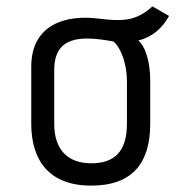

<svg xmlns="http://www.w3.org/2000/svg" viewBox="-20 -563 585 602"><path d="M451 -310C451 -378 432 -421 414 -436C454 -446 488 -472 510 -513L458 -543C407 -497 366 -495 286 -505C187 -517 78 -487 78 -354V-175C78 -59 135 19 266 19C398 19 451 -55 451 -175ZM378 -175C378 -85 336 -51 266 -51C196 -51 150 -90 150 -175V-343C150 -450 233 -452 335 -433C339 -433 378 -393 378 -305Z"/></svg>

Font: Advent Pro
Style: Medium
Weight: 500
Designer: Andreas Kalpakidis
Foundry: Andreas Kalpakidis
Version: Version 2.002 2008